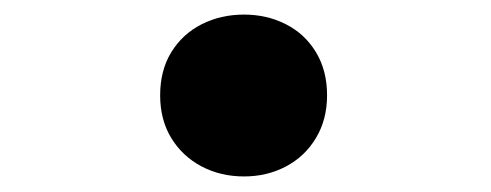

<svg xmlns="http://www.w3.org/2000/svg" viewBox="-20 -217 660 258"><path d="M195.2 -88.9Q195.2 -122.5 210.2 -146.9Q225.3 -171.4 251 -184.4Q276.6 -197.4 307.9 -197.4Q338.8 -197.4 364.2 -184.4Q389.8 -171.4 404.6 -146.8Q419.5 -122.2 419.5 -89Q419.5 -56.4 404.6 -31.6Q389.8 -6.8 364.2 6.7Q338.8 20.1 307.9 20.1Q276.6 20.1 251 6.7Q225.3 -6.8 210.2 -31.4Q195.2 -56 195.2 -88.9Z"/></svg>

Font: Monaspace Xenon Var
Style: Regular
Weight: 400
Designer: Riley Cran and the Lettermatic Team
Version: Version 1.000 (Monaspace Xenon Var)